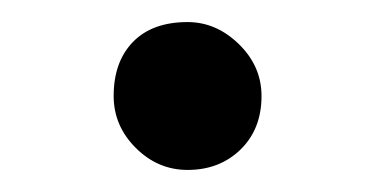

<svg xmlns="http://www.w3.org/2000/svg" viewBox="-20 -142 340 174"><path d="M83 -55Q83 -86 100.5 -104Q118 -122 150 -122Q176 -122 196.5 -102Q217 -82 217 -55Q217 -25 198 -6.5Q179 12 150 12Q123 12 103 -8Q83 -28 83 -55Z"/></svg>

Font: ABeeZee
Style: Regular
Weight: 400
Designer: Anja Meiners
Foundry: Anja Meiners
Version: Version 1.001